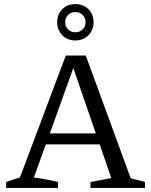

<svg xmlns="http://www.w3.org/2000/svg" viewBox="-20 -920 740 940"><path d="M620 -47Q638 -43 655.5 -38.5Q673 -34 690 -29V0H423V-29L525 -48L468 -213H204L146 -51Q176 -47 205.5 -41.5Q235 -36 264 -29V0H10V-29L78 -52L302 -648H400ZM224 -267H449L339 -587ZM349 -722Q310 -722 285 -747.5Q260 -773 260 -811Q260 -850 285 -875Q310 -900 349 -900Q388 -900 413 -875Q438 -850 438 -811Q438 -773 413 -747.5Q388 -722 349 -722ZM349 -762Q370 -762 384.5 -776Q399 -790 399 -811Q399 -833 384.5 -847Q370 -861 349 -861Q328 -861 313.5 -847Q299 -833 299 -811Q299 -790 313.5 -776Q328 -762 349 -762Z"/></svg>

Font: Piazzolla SC
Style: Regular
Weight: 400
Designer: Juan Pablo del Peral
Foundry: Huerta Tipografica
Version: Version 1.330